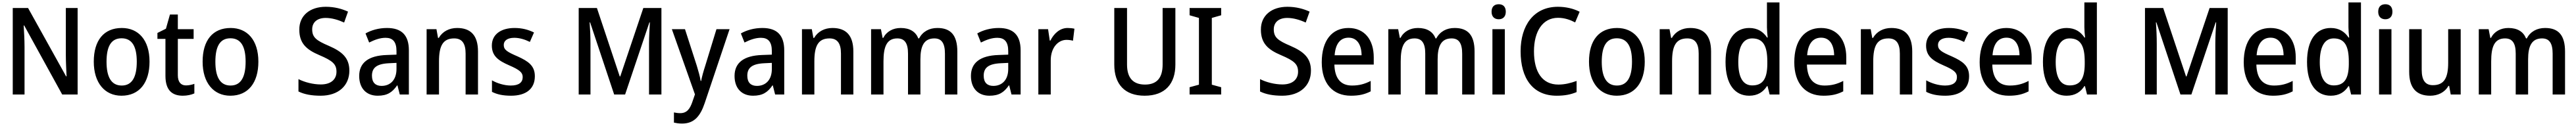

<svg xmlns="http://www.w3.org/2000/svg" viewBox="-20 -780 21208 1040"><path d="M619 0V-714H522V-322C522 -269 526 -194 528 -150H524L211 -714H85V0H182V-393C182 -452 178 -518 175 -570H179L492 0Z M1211 -271C1211 -450 1119 -549 983 -549C835 -549 752 -447 752 -271C752 -97 842 10 980 10C1128 10 1211 -98 1211 -271ZM857 -270C857 -396 894 -464 981 -464C1068 -464 1106 -395 1106 -271C1106 -145 1068 -74 982 -74C895 -74 857 -146 857 -270Z M1511 -75C1469 -75 1444 -103 1444 -159V-459H1574V-539H1444V-660H1379L1346 -543L1276 -508V-459H1342V-154C1342 -32 1400 10 1485 10C1522 10 1556 2 1580 -9V-88C1561 -81 1535 -75 1511 -75Z M2107 -271C2107 -450 2015 -549 1879 -549C1731 -549 1648 -447 1648 -271C1648 -97 1738 10 1876 10C2024 10 2107 -98 2107 -271ZM1753 -270C1753 -396 1790 -464 1877 -464C1964 -464 2002 -395 2002 -271C2002 -145 1964 -74 1878 -74C1791 -74 1753 -146 1753 -270Z M2856 -197C2856 -302 2797 -354 2686 -402C2583 -446 2550 -472 2550 -538C2550 -593 2588 -632 2661 -632C2712 -632 2765 -616 2813 -594L2845 -684C2795 -707 2734 -724 2662 -724C2532 -724 2443 -652 2444 -535C2444 -422 2503 -370 2609 -325C2717 -279 2750 -251 2750 -188C2750 -126 2706 -83 2621 -83C2558 -83 2488 -101 2437 -127V-25C2485 -1 2546 10 2620 10C2766 10 2856 -73 2856 -197Z M3166 -549C3098 -549 3036 -531 2989 -504L3019 -429C3063 -451 3108 -468 3154 -468C3212 -468 3244 -437 3244 -358V-329L3163 -326C3013 -321 2937 -262 2937 -153C2937 -51 2996 10 3089 10C3167 10 3209 -17 3249 -75H3252L3271 0H3346V-364C3346 -488 3288 -549 3166 -549ZM3181 -258 3244 -261V-211C3244 -119 3192 -71 3121 -71C3073 -71 3042 -97 3042 -155C3042 -219 3079 -253 3181 -258Z M3743 -549C3679 -549 3623 -521 3592 -467H3586L3573 -539H3492V0H3594V-273C3594 -400 3625 -463 3719 -463C3784 -463 3813 -421 3813 -338V0H3915V-355C3915 -489 3854 -549 3743 -549Z M4383 -151C4383 -237 4330 -274 4242 -314C4154 -352 4127 -369 4127 -409C4127 -445 4158 -468 4214 -468C4257 -468 4302 -454 4342 -434L4376 -512C4327 -536 4276 -549 4216 -549C4104 -549 4029 -496 4029 -404C4029 -318 4082 -280 4171 -241C4259 -203 4283 -181 4283 -144C4283 -100 4252 -74 4185 -74C4131 -74 4071 -93 4030 -117V-22C4071 -1 4120 10 4187 10C4311 10 4383 -47 4383 -151Z M5036 0H5126L5326 -595H5330C5327 -544 5323 -477 5323 -421V0H5425V-714H5276L5086 -149H5082L4894 -714H4744V0H4841V-418C4841 -477 4838 -545 4834 -595H4838Z M5511 -539 5701 -1 5681 57C5660 121 5633 154 5580 154C5561 154 5542 151 5528 148V232C5546 236 5567 240 5594 240C5694 240 5745 180 5782 69L5986 -539H5878L5786 -238C5771 -192 5758 -145 5752 -112H5748C5742 -151 5729 -194 5716 -238L5619 -539Z M6256 -549C6188 -549 6126 -531 6079 -504L6109 -429C6153 -451 6198 -468 6244 -468C6302 -468 6334 -437 6334 -358V-329L6253 -326C6103 -321 6027 -262 6027 -153C6027 -51 6086 10 6179 10C6257 10 6299 -17 6339 -75H6342L6361 0H6436V-364C6436 -488 6378 -549 6256 -549ZM6271 -258 6334 -261V-211C6334 -119 6282 -71 6211 -71C6163 -71 6132 -97 6132 -155C6132 -219 6169 -253 6271 -258Z M6833 -549C6769 -549 6713 -521 6682 -467H6676L6663 -539H6582V0H6684V-273C6684 -400 6715 -463 6809 -463C6874 -463 6903 -421 6903 -338V0H7005V-355C7005 -489 6944 -549 6833 -549Z M7697 -549C7631 -549 7577 -521 7546 -463H7540C7518 -518 7470 -549 7395 -549C7332 -549 7279 -521 7251 -467H7246L7232 -539H7151V0H7253V-273C7253 -393 7279 -463 7367 -463C7427 -463 7455 -424 7455 -338V0H7557V-290C7557 -402 7588 -463 7672 -463C7731 -463 7759 -424 7759 -337V0H7861V-354C7861 -489 7807 -549 7697 -549Z M8202 -549C8134 -549 8072 -531 8025 -504L8055 -429C8099 -451 8144 -468 8190 -468C8248 -468 8280 -437 8280 -358V-329L8199 -326C8049 -321 7973 -262 7973 -153C7973 -51 8032 10 8125 10C8203 10 8245 -17 8285 -75H8288L8307 0H8382V-364C8382 -488 8324 -549 8202 -549ZM8217 -258 8280 -261V-211C8280 -119 8228 -71 8157 -71C8109 -71 8078 -97 8078 -155C8078 -219 8115 -253 8217 -258Z M8769 -549C8705 -549 8656 -503 8627 -445H8622L8608 -539H8528V0H8630V-282C8630 -386 8690 -451 8760 -451C8779 -451 8798 -448 8813 -444L8825 -543C8808 -547 8787 -549 8769 -549Z M9656 -247V-714H9551V-248C9551 -141 9507 -82 9406 -82C9308 -82 9258 -137 9258 -247V-714H9153V-247C9153 -84 9240 10 9403 10C9573 10 9656 -90 9656 -247Z M10033 0V-60L9956 -81V-632L10033 -654V-714H9773V-654L9850 -632V-81L9773 -60V0Z M10772 -197C10772 -302 10713 -354 10602 -402C10499 -446 10466 -472 10466 -538C10466 -593 10504 -632 10577 -632C10628 -632 10681 -616 10729 -594L10761 -684C10711 -707 10650 -724 10578 -724C10448 -724 10359 -652 10360 -535C10360 -422 10419 -370 10525 -325C10633 -279 10666 -251 10666 -188C10666 -126 10622 -83 10537 -83C10474 -83 10404 -101 10353 -127V-25C10401 -1 10462 10 10536 10C10682 10 10772 -73 10772 -197Z M11081 -549C10946 -549 10861 -447 10861 -266C10861 -92 10951 10 11101 10C11168 10 11215 -1 11264 -26V-112C11213 -86 11168 -74 11110 -74C11017 -74 10968 -133 10965 -247H11289V-307C11289 -452 11213 -549 11081 -549ZM11082 -469C11154 -469 11188 -408 11189 -324H10967C10974 -419 11014 -469 11082 -469Z M11955 -549C11889 -549 11835 -521 11804 -463H11798C11776 -518 11728 -549 11653 -549C11590 -549 11537 -521 11509 -467H11504L11490 -539H11409V0H11511V-273C11511 -393 11537 -463 11625 -463C11685 -463 11713 -424 11713 -338V0H11815V-290C11815 -402 11846 -463 11930 -463C11989 -463 12017 -424 12017 -337V0H12119V-354C12119 -489 12065 -549 11955 -549Z M12318 -745C12283 -745 12259 -726 12259 -683C12259 -641 12284 -621 12318 -621C12351 -621 12376 -641 12376 -683C12376 -726 12352 -745 12318 -745ZM12368 -539H12266V0H12368Z M12806 -633C12860 -633 12907 -616 12947 -595L12984 -683C12932 -710 12869 -724 12805 -724C12606 -724 12498 -570 12498 -357C12498 -131 12600 10 12795 10C12862 10 12912 0 12959 -20V-112C12912 -95 12863 -82 12809 -82C12677 -82 12608 -185 12608 -356C12608 -520 12679 -633 12806 -633Z M13520 -271C13520 -450 13428 -549 13292 -549C13144 -549 13061 -447 13061 -271C13061 -97 13151 10 13289 10C13437 10 13520 -98 13520 -271ZM13166 -270C13166 -396 13203 -464 13290 -464C13377 -464 13415 -395 13415 -271C13415 -145 13377 -74 13291 -74C13204 -74 13166 -146 13166 -270Z M13894 -549C13830 -549 13774 -521 13743 -467H13737L13724 -539H13643V0H13745V-273C13745 -400 13776 -463 13870 -463C13935 -463 13964 -421 13964 -338V0H14066V-355C14066 -489 14005 -549 13894 -549Z M14380 10C14451 10 14496 -22 14526 -69H14531L14548 0H14629V-760H14526V-555C14526 -532 14529 -494 14532 -470H14527C14496 -517 14450 -549 14380 -549C14261 -549 14185 -452 14185 -269C14185 -86 14260 10 14380 10ZM14405 -75C14328 -75 14290 -142 14290 -268C14290 -391 14328 -463 14404 -463C14497 -463 14529 -398 14529 -271V-250C14528 -132 14493 -75 14405 -75Z M14971 -549C14836 -549 14751 -447 14751 -266C14751 -92 14841 10 14991 10C15058 10 15105 -1 15154 -26V-112C15103 -86 15058 -74 15000 -74C14907 -74 14858 -133 14855 -247H15179V-307C15179 -452 15103 -549 14971 -549ZM14972 -469C15044 -469 15078 -408 15079 -324H14857C14864 -419 14904 -469 14972 -469Z M15550 -549C15486 -549 15430 -521 15399 -467H15393L15380 -539H15299V0H15401V-273C15401 -400 15432 -463 15526 -463C15591 -463 15620 -421 15620 -338V0H15722V-355C15722 -489 15661 -549 15550 -549Z M16190 -151C16190 -237 16137 -274 16049 -314C15961 -352 15934 -369 15934 -409C15934 -445 15965 -468 16021 -468C16064 -468 16109 -454 16149 -434L16183 -512C16134 -536 16083 -549 16023 -549C15911 -549 15836 -496 15836 -404C15836 -318 15889 -280 15978 -241C16066 -203 16090 -181 16090 -144C16090 -100 16059 -74 15992 -74C15938 -74 15878 -93 15837 -117V-22C15878 -1 15927 10 15994 10C16118 10 16190 -47 16190 -151Z M16497 -549C16362 -549 16277 -447 16277 -266C16277 -92 16367 10 16517 10C16584 10 16631 -1 16680 -26V-112C16629 -86 16584 -74 16526 -74C16433 -74 16384 -133 16381 -247H16705V-307C16705 -452 16629 -549 16497 -549ZM16498 -469C16570 -469 16604 -408 16605 -324H16383C16390 -419 16430 -469 16498 -469Z M16993 10C17064 10 17109 -22 17139 -69H17144L17161 0H17242V-760H17139V-555C17139 -532 17142 -494 17145 -470H17140C17109 -517 17063 -549 16993 -549C16874 -549 16798 -452 16798 -269C16798 -86 16873 10 16993 10ZM17018 -75C16941 -75 16903 -142 16903 -268C16903 -391 16941 -463 17017 -463C17110 -463 17142 -398 17142 -271V-250C17141 -132 17106 -75 17018 -75Z M17930 0H18020L18220 -595H18224C18221 -544 18217 -477 18217 -421V0H18319V-714H18170L17980 -149H17976L17788 -714H17638V0H17735V-418C17735 -477 17732 -545 17728 -595H17732Z M18671 -549C18536 -549 18451 -447 18451 -266C18451 -92 18541 10 18691 10C18758 10 18805 -1 18854 -26V-112C18803 -86 18758 -74 18700 -74C18607 -74 18558 -133 18555 -247H18879V-307C18879 -452 18803 -549 18671 -549ZM18672 -469C18744 -469 18778 -408 18779 -324H18557C18564 -419 18604 -469 18672 -469Z M19167 10C19238 10 19283 -22 19313 -69H19318L19335 0H19416V-760H19313V-555C19313 -532 19316 -494 19319 -470H19314C19283 -517 19237 -549 19167 -549C19048 -549 18972 -452 18972 -269C18972 -86 19047 10 19167 10ZM19192 -75C19115 -75 19077 -142 19077 -268C19077 -391 19115 -463 19191 -463C19284 -463 19316 -398 19316 -271V-250C19315 -132 19280 -75 19192 -75Z M19617 -745C19582 -745 19558 -726 19558 -683C19558 -641 19583 -621 19617 -621C19650 -621 19675 -641 19675 -683C19675 -726 19651 -745 19617 -745ZM19667 -539H19565V0H19667Z M20237 -539H20134V-263C20134 -141 20104 -77 20008 -77C19945 -77 19916 -118 19916 -205V-539H19813V-187C19813 -56 19871 10 19986 10C20048 10 20105 -16 20136 -71H20142L20155 0H20237Z M20932 -549C20866 -549 20812 -521 20781 -463H20775C20753 -518 20705 -549 20630 -549C20567 -549 20514 -521 20486 -467H20481L20467 -539H20386V0H20488V-273C20488 -393 20514 -463 20602 -463C20662 -463 20690 -424 20690 -338V0H20792V-290C20792 -402 20823 -463 20907 -463C20966 -463 20994 -424 20994 -337V0H21096V-354C21096 -489 21042 -549 20932 -549Z"/></svg>

Font: Noto Sans Myanmar UI SemiCondensed Medium
Style: Regular
Weight: 500
Width: 4
Designer: Monotype Design Team
Foundry: Monotype Imaging Inc.
Version: Version 2.103